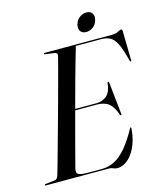

<svg xmlns="http://www.w3.org/2000/svg" viewBox="-134 -945 882 1047"><g transform="rotate(-15 307.5 -422.0)"><path d="M232.5 -361.5H379.5Q411 -361.5 435.8 -381Q460.5 -400.5 466 -452Q466.5 -454.5 467.5 -456Q468.5 -457.5 470.5 -457.5Q472.5 -457.5 473.8 -456Q475 -454.5 475.5 -450L494 -274Q494.5 -268 494.2 -266Q494 -264 492 -263.5Q490.5 -263 489.2 -263.8Q488 -264.5 486 -268Q470.5 -314 446.2 -334Q422 -354 378 -354H229.5ZM353 0H-3Q-5.5 0 -7 -0.8Q-8.5 -1.5 -8.5 -3.5Q-8.5 -5 -7 -6.5Q-5.5 -8 -2.5 -8L48 -14Q57.5 -15 62.8 -21Q68 -27 71 -37.5Q78.5 -63 90 -103.5Q101.5 -144 115.2 -193.8Q129 -243.5 144.2 -298Q159.5 -352.5 174.2 -407Q189 -461.5 202.5 -511Q216 -560.5 226.5 -600Q237 -639.5 243 -664.5Q245 -674.5 241.5 -679.2Q238 -684 230 -685L178 -692Q174 -692.5 172.8 -693.5Q171.5 -694.5 171.5 -696.5Q171.5 -698 173 -699Q174.5 -700 177 -700H553.5Q580 -700 592.5 -707.5Q605 -715 612 -715Q619 -715 619 -706L622 -542.5Q622.5 -538 622 -535.5Q621.5 -533 619.5 -533Q617.5 -533 616 -534.8Q614.5 -536.5 613 -540.5Q597.5 -604 581.5 -636.8Q565.5 -669.5 544.8 -681Q524 -692.5 493 -692.5H351Q342 -662 329.5 -618.2Q317 -574.5 302.5 -522.5Q288 -470.5 273 -414.5Q258 -358.5 243.2 -303.5Q228.5 -248.5 215.2 -199Q202 -149.5 191.8 -110Q181.5 -70.5 175 -46Q172 -32 175.2 -23.5Q178.5 -15 192.8 -11.2Q207 -7.5 236.5 -7.5H315Q353 -7.5 386.8 -25Q420.5 -42.5 453 -80.5Q485.5 -118.5 519.5 -180.5Q523 -186.5 525 -186.5Q528.5 -186.5 527.5 -179.5Q524.5 -136.5 512.8 -101.8Q501 -67 483.2 -42Q465.5 -17 443.2 -3.5Q421 10 398 10Q386 10 376.2 5Q366.5 0 353 0ZM426.5 -751Q404 -751 394 -765.5Q384 -780 389.5 -802.5Q395 -824.5 412.8 -839.2Q430.5 -854 452.5 -854Q475.5 -854 485.5 -839.2Q495.5 -824.5 489.5 -802.5Q484 -780 466.5 -765.5Q449 -751 426.5 -751Z"/></g></svg>

Font: Fraunces 120pt
Style: Italic
Weight: 400
Italic angle: -16°
Version: Version 1.000;[b76b70a41]